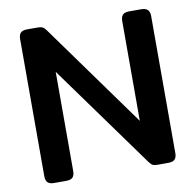

<svg xmlns="http://www.w3.org/2000/svg" viewBox="-77 -759 852 837"><g transform="rotate(-10 349.0 -340.0)"><path d="M59 -36V-643Q59 -662 67.5 -671Q76 -680 97 -680H143Q157 -680 165 -676Q173 -672 181 -660L511 -202V-643Q511 -662 519.5 -671Q528 -680 548 -680H601Q621 -680 630 -671Q639 -662 639 -643V-36Q639 -18 630.5 -9Q622 0 601 0H554Q540 0 533 -3.5Q526 -7 517 -19L187 -476V-36Q187 -18 178.5 -9Q170 0 149 0H96Q76 0 67.5 -9Q59 -18 59 -36Z"/></g></svg>

Font: Mitr
Style: Regular
Weight: 400
Designer: Thanarat Vachiruckul
Foundry: Cadson Demak
Version: Version 1.003